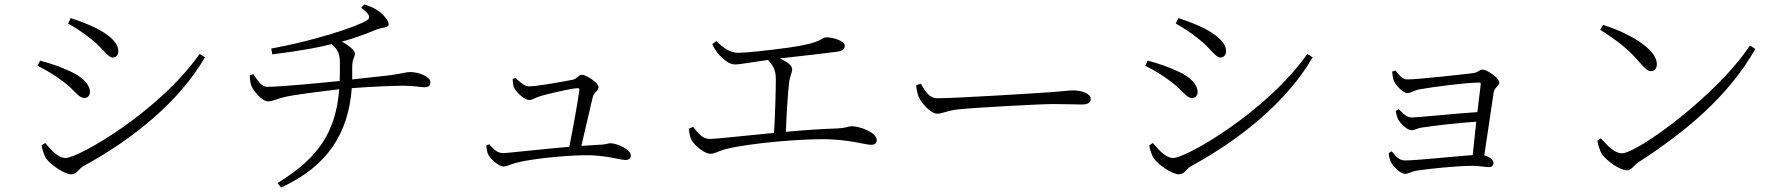

<svg xmlns="http://www.w3.org/2000/svg" viewBox="-20 -789 7970 858"><path d="M284 -684C311 -669 355 -641 388 -614C441 -572 461 -532 484 -532C500 -532 509 -545 509 -560C509 -589 486 -622 418 -659C379 -679 334 -696 296 -708ZM872 -548C690 -289 331 -83 273 -83C241 -83 211 -115 182 -150L166 -140C167 -128 176 -95 187 -80C207 -52 269 -10 298 -10C323 -10 332 -34 350 -45C571 -165 780 -333 896 -533ZM148 -495C192 -473 226 -452 263 -424C315 -386 330 -351 357 -351C372 -351 382 -363 382 -377C382 -410 351 -445 292 -471C249 -491 211 -504 159 -518Z M1096 -452C1097 -430 1100 -414 1104 -404C1115 -379 1153 -336 1176 -336C1200 -336 1221 -349 1250 -355C1288 -365 1418 -381 1496 -390C1480 -202 1408 -86 1220 29L1236 49C1444 -46 1537 -194 1552 -395C1625 -401 1738 -406 1781 -406C1829 -406 1862 -399 1877 -399C1898 -399 1903 -409 1903 -422C1903 -448 1849 -467 1814 -467C1792 -467 1788 -462 1725 -453L1554 -434V-487C1553 -524 1566 -533 1566 -551C1566 -564 1537 -587 1508 -603C1562 -618 1613 -636 1662 -657C1686 -666 1717 -665 1717 -680C1717 -696 1697 -719 1683 -731C1669 -743 1644 -759 1608 -769L1594 -754C1634 -725 1636 -710 1621 -699C1572 -667 1366 -603 1192 -572L1197 -546C1344 -565 1408 -578 1462 -592C1493 -565 1498 -546 1499 -507C1499 -479 1499 -453 1498 -427C1417 -419 1237 -401 1174 -401C1149 -401 1132 -428 1112 -458Z M2153 -140C2155 -118 2157 -108 2163 -96C2172 -79 2208 -45 2230 -45C2248 -45 2262 -56 2292 -63C2369 -82 2542 -98 2624 -95C2703 -91 2756 -74 2776 -74C2790 -74 2799 -82 2799 -95C2799 -121 2738 -149 2707 -149C2698 -149 2687 -142 2654 -142L2578 -137L2629 -356C2634 -377 2655 -382 2655 -400C2655 -418 2600 -455 2580 -455C2566 -455 2559 -437 2541 -433C2507 -426 2381 -403 2343 -403C2324 -403 2298 -426 2284 -441L2271 -436C2272 -423 2272 -407 2279 -394C2292 -371 2326 -342 2345 -342C2361 -342 2374 -354 2393 -359C2429 -370 2538 -395 2561 -395C2567 -395 2570 -393 2569 -387C2563 -339 2541 -216 2524 -133C2393 -122 2253 -105 2228 -105C2201 -105 2182 -125 2167 -144Z M3058 -214C3061 -189 3064 -175 3071 -162C3082 -142 3126 -102 3154 -102C3177 -102 3189 -114 3224 -123C3331 -150 3587 -172 3697 -166C3790 -161 3849 -142 3872 -142C3889 -142 3898 -148 3898 -163C3898 -197 3823 -225 3785 -225C3774 -225 3761 -217 3721 -215C3651 -213 3570 -207 3492 -200C3494 -272 3501 -374 3506 -418C3509 -447 3520 -463 3520 -479C3520 -498 3495 -514 3465 -528C3548 -537 3685 -553 3722 -558C3748 -562 3755 -571 3755 -585C3755 -605 3706 -622 3674 -622C3645 -622 3664 -598 3503 -576C3397 -562 3315 -553 3278 -553C3241 -553 3212 -576 3181 -605L3163 -592C3174 -565 3193 -542 3208 -530C3226 -514 3243 -501 3265 -501C3288 -501 3345 -512 3412 -521C3438 -493 3447 -473 3447 -434C3447 -392 3444 -271 3439 -195C3300 -182 3178 -168 3152 -168C3119 -168 3097 -196 3078 -222Z M4095 -415 4074 -408C4076 -390 4078 -375 4085 -357C4098 -326 4141 -281 4167 -281C4194 -281 4205 -293 4259 -300C4333 -308 4626 -324 4687 -324C4746 -324 4781 -322 4814 -322C4846 -322 4854 -333 4854 -348C4854 -372 4810 -385 4776 -385C4750 -385 4726 -380 4659 -376C4617 -373 4256 -350 4170 -350C4131 -350 4115 -382 4095 -415Z M5234 -684C5261 -669 5305 -641 5338 -614C5391 -572 5411 -532 5434 -532C5450 -532 5459 -545 5459 -560C5459 -589 5436 -622 5368 -659C5329 -679 5284 -696 5246 -708ZM5822 -548C5640 -289 5281 -83 5223 -83C5191 -83 5161 -115 5132 -150L5116 -140C5117 -128 5126 -95 5137 -80C5157 -52 5219 -10 5248 -10C5273 -10 5282 -34 5300 -45C5521 -165 5730 -333 5846 -533ZM5098 -495C5142 -473 5176 -452 5213 -424C5265 -386 5280 -351 5307 -351C5322 -351 5332 -363 5332 -377C5332 -410 5301 -445 5242 -471C5199 -491 5161 -504 5109 -518Z M6199 -113 6186 -105C6186 -92 6191 -75 6195 -66C6203 -49 6236 -12 6260 -12C6272 -12 6291 -23 6307 -26C6374 -36 6495 -48 6561 -48C6589 -48 6619 -42 6634 -42C6645 -42 6654 -49 6654 -62C6654 -75 6635 -89 6613 -95L6655 -377C6659 -399 6680 -405 6680 -421C6680 -440 6626 -478 6605 -478C6591 -478 6587 -465 6561 -462C6515 -456 6313 -434 6269 -434C6245 -434 6230 -457 6216 -474L6201 -469C6202 -459 6204 -442 6208 -430C6214 -412 6248 -373 6269 -373C6283 -373 6301 -385 6319 -389C6391 -402 6534 -420 6590 -420C6595 -420 6598 -418 6597 -412L6582 -288C6486 -282 6315 -264 6289 -264C6264 -264 6247 -285 6231 -301L6217 -293C6219 -282 6223 -264 6228 -255C6238 -238 6268 -207 6288 -207C6302 -207 6313 -216 6334 -219C6397 -228 6493 -240 6577 -245L6561 -96C6477 -90 6310 -72 6258 -72C6230 -72 6215 -95 6199 -113Z M7144 -678 7131 -656C7217 -601 7258 -567 7307 -510C7333 -481 7344 -471 7357 -471C7373 -471 7384 -482 7384 -502C7384 -573 7253 -643 7144 -678ZM7800 -586C7658 -368 7298 -104 7228 -104C7197 -104 7165 -135 7134 -171L7118 -160C7120 -147 7129 -116 7138 -101C7158 -72 7217 -28 7251 -28C7271 -28 7283 -52 7299 -62C7515 -202 7703 -358 7824 -570Z"/></svg>

Font: Kiri Minchoo Light
Style: Regular
Weight: 300
Designer: Ryoko NISHIZUKA 西塚涼子 (kana & ideographs); Frank Grießhammer (Latin, Greek & Cyrillic);
akenotsuki.com/eyeben/fonts/ (U+
Foundry: Adobe
akenotsuki.com/eyeben/fonts/
Version: Version 4.002;hotconv 1.0.119;makeotfexe 2.5.65604